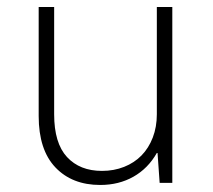

<svg xmlns="http://www.w3.org/2000/svg" viewBox="-20 -520 605 546"><path d="M265 6Q185 6 137.5 -44Q90 -94 90 -190V-500H134V-195Q134 -113 170.5 -73.5Q207 -34 270 -34Q304 -34 333 -45.5Q362 -57 382.5 -78Q403 -99 414.5 -129Q426 -159 426 -195V-500H470V0H434L428 -85H426Q401 -41 359.5 -17.5Q318 6 265 6Z"/></svg>

Font: PT Root UI Light
Style: Regular
Weight: 300
Designer: Vitaly Kuzmin
Foundry: ParaType Ltd.
Version: Version 2.000G